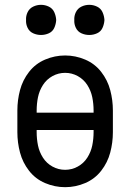

<svg xmlns="http://www.w3.org/2000/svg" viewBox="-20 -768 540 796"><path d="M150 -623Q133 -623 117.5 -630Q102 -637 94.5 -652.5Q87 -668 88 -685Q87 -702 94.5 -717.5Q102 -733 117.5 -740.5Q133 -748 150 -748Q167 -748 182.5 -740.5Q198 -733 205 -717.5Q212 -702 213 -685Q212 -668 205 -652.5Q198 -637 182.5 -630Q167 -623 150 -623ZM350 -623Q333 -623 317.5 -630Q302 -637 294.5 -652.5Q287 -668 288 -685Q287 -702 294.5 -717.5Q302 -733 317.5 -740.5Q333 -748 350 -748Q367 -748 382.5 -740.5Q398 -733 405 -717.5Q412 -702 413 -685Q412 -668 405 -652.5Q398 -637 382.5 -630Q367 -623 350 -623ZM250 8Q207 8 167 -9Q127 -26 100.5 -60Q74 -94 63 -135.5Q52 -177 52 -220V-310Q52 -353 63 -394.5Q74 -436 100.5 -470Q127 -504 167 -521Q207 -538 250 -538Q293 -538 333 -521Q373 -504 399.5 -470Q426 -436 437 -394.5Q448 -353 448 -310V-220Q448 -177 437 -135.5Q426 -94 399.5 -60Q373 -26 333 -9Q293 8 250 8ZM250 -64Q278 -64 302.5 -77.5Q327 -91 342 -114.5Q357 -138 362.5 -165Q368 -192 368 -220V-229H132V-220Q132 -192 137.5 -165Q143 -138 158 -114.5Q173 -91 197.5 -77.5Q222 -64 250 -64ZM132 -301H368V-310Q368 -338 362.5 -365Q357 -392 342 -415.5Q327 -439 302.5 -452.5Q278 -466 250 -466Q222 -466 197.5 -452.5Q173 -439 158 -415.5Q143 -392 137.5 -365Q132 -338 132 -310Z"/></svg>

Font: Iosevka SS01
Style: Regular
Weight: 400
Monospace: yes
Designer: Belleve Invis
Foundry: Belleve Invis
Version: 2.3.3; ttfautohint (v1.8.3)